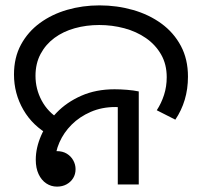

<svg xmlns="http://www.w3.org/2000/svg" viewBox="-20 -686 752 714"><path d="M167 -182Q102 -217 67 -277.5Q32 -338 32 -409Q32 -472 58 -520Q84 -568 128.5 -600.5Q173 -633 230 -649.5Q287 -666 350 -666Q415 -666 474.5 -649Q534 -632 580 -598.5Q626 -565 652.5 -515.5Q679 -466 679 -401Q679 -355 667 -315Q655 -275 632 -241L563 -276Q580 -302 590 -333Q600 -364 600 -399Q600 -447 579 -483.5Q558 -520 522.5 -544.5Q487 -569 442 -581Q397 -593 349 -593Q301 -593 258 -581Q215 -569 182.5 -545Q150 -521 131 -485.5Q112 -450 112 -404Q112 -355 135 -312Q158 -269 201 -243L167 -182ZM192 8Q170 8 152 -4Q134 -16 123.5 -38.5Q113 -61 113 -92Q113 -136 133 -182Q153 -228 190.5 -267Q228 -306 282.5 -330Q337 -354 406 -354Q428 -354 452.5 -352Q477 -350 496 -346V0H418V-310L463 -283Q448 -286 434.5 -287Q421 -288 409 -288Q359 -288 317.5 -270Q276 -252 246.5 -222.5Q217 -193 201 -156.5Q185 -120 185 -84Q185 -69 192 -56.5Q199 -44 207 -33L149 -96Q151 -106 157.5 -112Q164 -118 173 -121Q182 -124 191 -124Q213 -124 228.5 -114.5Q244 -105 252.5 -89.5Q261 -74 261 -57Q261 -38 252 -23.5Q243 -9 227.5 -0.5Q212 8 192 8Z"/></svg>

Font: oriya25
Style: Book
Weight: 400
Designer: Jelle Bosma - Monotype Design Team
Foundry: Monotype Imaging Inc.
Version: Version 2.003